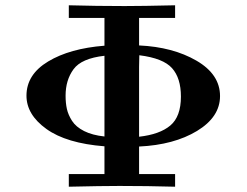

<svg xmlns="http://www.w3.org/2000/svg" viewBox="-20 -706 934 726"><path d="M80.1 -344.2Q80.1 -424.3 162.1 -473.6Q244.1 -522.9 375 -533.2V-638.2H240.2V-686Q345.2 -683.1 451.2 -683.1Q518.1 -683.1 642.1 -686V-638.2H505.9V-534.2Q633.8 -528.3 722.9 -476.6Q812 -424.8 812 -342.8Q812 -263.7 725.1 -210.9Q638.2 -158.2 505.9 -151.9V-47.9H642.1V0Q537.1 -2.9 432.1 -2.9Q364.3 -2.9 240.2 0V-47.9H375V-152.8Q231 -164.1 155.5 -218.3Q80.1 -272.5 80.1 -344.2ZM228 -344.2Q228 -316.4 232.9 -294.2Q237.8 -272 252.4 -249Q267.1 -226.1 298.1 -210.4Q329.1 -194.8 375 -189.9V-495.1Q288.1 -485.4 258.1 -444.3Q228 -403.3 228 -344.2ZM505.9 -189Q584 -197.8 624 -231.4Q664.1 -265.1 664.1 -340.8Q664.1 -410.6 630.6 -448.2Q597.2 -485.8 506.8 -497.1L505.9 -453.1Z"/></svg>

Font: CMU Serif
Style: Bold
Weight: 700
Version: Version 0.7.0